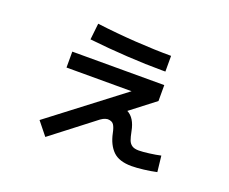

<svg xmlns="http://www.w3.org/2000/svg" viewBox="-98 -732 1060 887"><g transform="rotate(20 432.0 -288.5)"><path d="M143.6 -65.4 497.6 -335.9H177.7V-414.1H629.9V-335.9L510.3 -243.7Q548.8 -224.1 560.5 -162.1Q565.9 -134.8 571.3 -120.4Q576.7 -106 588.4 -97.9Q600.1 -89.8 622.1 -89.8Q640.6 -89.8 672.9 -94Q705.1 -98.1 728.5 -103.5L737.3 -25.4Q708.5 -19 674.1 -14.9Q639.6 -10.7 615.2 -10.7Q553.7 -10.7 523.7 -40.3Q493.7 -69.8 482.4 -124Q477.1 -150.9 468.5 -163.6Q460 -176.3 438.5 -176.8Q427.7 -175.8 417.2 -170.4Q406.7 -165 387.7 -149.4L195.3 -1ZM595.7 -474.6Q519.5 -474.6 424.6 -480.2Q329.6 -485.8 237.3 -496.1L246.1 -576.2Q342.8 -564 438.2 -557.9Q533.7 -551.8 613.3 -551.8V-474.6Z"/></g></svg>

Font: Pretendard GOV Medium
Style: Regular
Weight: 500
Designer: Base glyphs from Inter by Rasmus Andersson; Hangeul glyphs from Noto Sans CJK(Source Han Sans) by Jang Soo-young and Kan
Foundry: Kil Hyung-jin
Version: Version 1.309